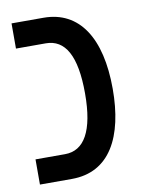

<svg xmlns="http://www.w3.org/2000/svg" viewBox="-72 -646 522 698"><g transform="rotate(-10 189.0 -297.5)"><path d="M19 0H137C278 0 340 -121 340 -297C340 -485 269 -595 137 -595H19V-502H129C200 -502 238 -438 238 -298C238 -159 199 -93 128 -93H19Z"/></g></svg>

Font: Noto Sans Hebrew ExtraCondensed Medium
Style: Regular
Weight: 500
Width: 2
Designer: Monotype Design Team
Foundry: Monotype Imaging Inc.
Version: Version 2.004